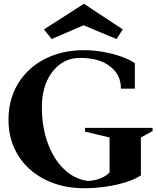

<svg xmlns="http://www.w3.org/2000/svg" viewBox="-20 -982 829 1018"><path d="M426 16Q338 16 264.5 -10.5Q191 -37 137 -85.5Q83 -134 54 -200.5Q25 -267 25 -347Q25 -429 54 -496.5Q83 -564 137 -613.5Q191 -663 264.5 -689.5Q338 -716 426 -716Q475 -716 526 -707Q577 -698 621.5 -682.5Q666 -667 695 -647V-512H621Q622 -584 564.5 -629.5Q507 -675 404 -675Q345 -675 299.5 -642Q254 -609 228 -550.5Q202 -492 202 -415Q202 -309 233 -224Q264 -139 318.5 -86Q373 -33 444 -23Q478 -23 510.5 -35.5Q543 -48 561 -68V-253L431 -284V-304H789V-287L727 -253V-52Q697 -32 648.5 -16.5Q600 -1 542 7.5Q484 16 426 16ZM254 -775 213 -826 425 -962 631 -826 598 -775 423 -848Z"/></svg>

Font: Wittgenstein Extrabold
Style: Regular
Weight: 800
Designer: Jörg Drees
Foundry: Jörg Drees
Version: Version 1.303; ttfautohint (v1.8.4.7-5d5b)